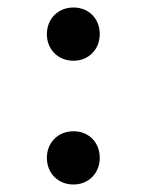

<svg xmlns="http://www.w3.org/2000/svg" viewBox="-20 -500 395 512"><path d="M176 -338C216 -338 246 -368 246 -409C246 -450 217 -480 176 -480C135 -480 105 -450 105 -409C105 -368 135 -338 176 -338ZM176 -8C216 -8 246 -38 246 -79C246 -120 217 -150 176 -150C135 -150 105 -120 105 -79C105 -38 135 -8 176 -8Z"/></svg>

Font: Barlow SemiBold Numbers
Style: Regular
Weight: 600
Designer: Jeremy Tribby
Foundry: Tribby Type
Version: Version 1.408